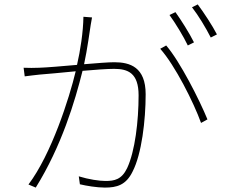

<svg xmlns="http://www.w3.org/2000/svg" viewBox="-20 -843 1040 870"><path d="M859 -651C837 -695 800 -753 775 -788L748 -775C775 -738 812 -677 831 -637ZM358 -767C357 -697 344 -614 329 -549C261 -543 191 -537 157 -536C131 -535 114 -535 87 -536L92 -497C113 -500 142 -503 159 -505C192 -507 257 -514 323 -520C294 -398 213 -145 109 -7L142 7C259 -181 320 -385 354 -522C411 -527 466 -531 497 -531C560 -531 608 -512 608 -411C608 -295 592 -158 556 -81C531 -29 498 -23 458 -23C430 -23 382 -30 337 -44L342 -8C371 -1 419 7 455 7C509 7 551 -4 581 -66C622 -145 640 -298 640 -416C640 -539 569 -561 498 -561C472 -561 419 -557 361 -552C376 -621 387 -706 391 -730C393 -743 395 -753 397 -764ZM706 -622C773 -547 858 -378 891 -286L920 -302C884 -390 796 -564 733 -637ZM850 -810C879 -773 912 -718 935 -673L963 -687C943 -726 903 -787 876 -823Z"/></svg>

Font: Noto Sans CJK Thin
Style: Regular
Weight: 100
Designer: Ryoko NISHIZUKA (kana & ideographs); Paul D. Hunt (Latin, Greek & Cyrillic); Wenlong ZHANG (bopomofo); Sandoll Communica
Foundry: Adobe Systems Incorporated
Version: Version 1.000;PS 1;hotconv 1.0.78;makeotf.lib2.5.61930